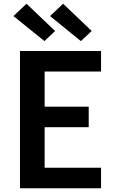

<svg xmlns="http://www.w3.org/2000/svg" viewBox="-20 -1008 640 1028"><path d="M87 0V-735H521V-625H219V-437H455V-327H219V-110H521V0ZM413 -788 248 -922 318 -988 471 -842ZM218 -788 52 -922 122 -988 275 -842Z"/></svg>

Font: Iosevka SS04 XBd Ex
Style: Regular
Weight: 800
Width: 7
Monospace: yes
Designer: Belleve Invis
Foundry: Belleve Invis
Version: Version 19.0.0; ttfautohint (v1.8.4)